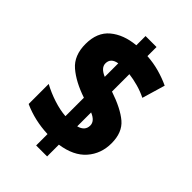

<svg xmlns="http://www.w3.org/2000/svg" viewBox="-239 -858 1015 1015"><g transform="rotate(45 268.5 -351.0)"><path d="M182 -508Q182 -548 230 -556V-455Q182 -475 182 -508ZM312 -271Q358 -252 358 -219Q358 -179 312 -167ZM312 58V-30Q408 -44 456 -99Q504 -154 504 -232Q504 -313 455.5 -354Q407 -395 312 -427V-557Q345 -553 381 -543Q417 -533 449 -517L487 -646Q449 -664 404.5 -676.5Q360 -689 312 -692V-760H230V-691Q143 -683 89 -638Q35 -593 35 -506Q35 -420 88 -374.5Q141 -329 230 -299V-161Q187 -164 138 -180Q89 -196 47 -219V-69Q131 -31 230 -27V58Z"/></g></svg>

Font: Noto Sans UI SemiCondensed Black
Style: Regular
Weight: 900
Width: 4
Designer: Monotype Design Team
Foundry: Monotype Imaging Inc.
Version: 1.001